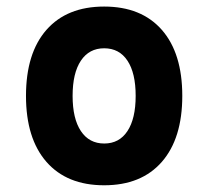

<svg xmlns="http://www.w3.org/2000/svg" viewBox="-20 -547 626 577"><path d="M293 9.8Q181.2 9.8 119.6 -60.5Q58.1 -130.9 58.1 -258.8Q58.1 -387.2 119.6 -457.3Q181.2 -527.3 293 -527.3Q404.8 -527.3 466.3 -457.3Q527.8 -387.2 527.8 -258.8Q527.8 -130.9 466.3 -60.5Q404.8 9.8 293 9.8ZM293.2 -115.7Q338.4 -115.7 363 -153.1Q387.7 -190.5 387.7 -258.9Q387.7 -327.6 363 -364.7Q338.4 -401.9 293 -401.9Q248 -401.9 223.1 -364.7Q198.2 -327.5 198.2 -258.8Q198.2 -190.4 223.1 -153.1Q248 -115.7 293.2 -115.7Z"/></svg>

Font: Cascadia Mono PL
Style: Regular
Weight: 400
Monospace: yes
Designer: Aaron Bell
Foundry: Saja Typeworks
Version: Version 2102.003